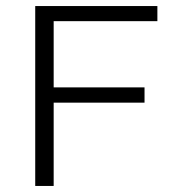

<svg xmlns="http://www.w3.org/2000/svg" viewBox="-20 -615 574 635"><path d="M96.5 0V-595H500.5V-545H157.5V0ZM139 -275.5V-326H458V-275.5Z"/></svg>

Font: Encode Sans SC SemiExpanded Light
Style: Regular
Weight: 300
Width: 6
Designer: Multiple Designers
Foundry: Impallari Type
Version: Version 3.002